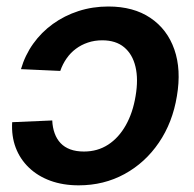

<svg xmlns="http://www.w3.org/2000/svg" viewBox="-20 -553 592 585"><path d="M219.7 11.7Q171.9 11.7 133.3 -2.4Q94.7 -16.6 67.9 -42.5Q41 -68.4 27.8 -103.3Q14.6 -138.2 17.1 -180.7L139.2 -186Q140.1 -164.6 146.5 -147Q152.8 -129.4 164.6 -116.9Q176.3 -104.5 194.1 -97.9Q211.9 -91.3 235.8 -91.3Q277.3 -91.3 309.6 -112.3Q341.8 -133.3 363.3 -171.4Q384.8 -209.5 393.1 -260.3Q401.9 -311.5 392.8 -349.6Q383.8 -387.7 358.4 -408.9Q333 -430.2 291.5 -430.2Q268.1 -430.2 247.8 -423.3Q227.5 -416.5 211.2 -404.3Q194.8 -392.1 182.9 -375Q170.9 -357.9 163.6 -336.9L43.9 -342.3Q56.2 -384.8 81.1 -419.7Q106 -454.6 141.1 -480Q176.3 -505.4 219.2 -519.3Q262.2 -533.2 310.1 -533.2Q386.7 -533.2 438.2 -498.5Q489.7 -463.9 511.2 -402.3Q532.7 -340.8 519 -260.3Q505.9 -179.7 464.1 -118.4Q422.4 -57.1 359.4 -22.7Q296.4 11.7 219.7 11.7Z"/></svg>

Font: Inter 28pt SemiBold
Style: Italic
Weight: 600
Italic angle: -9.3988°
Designer: Rasmus Andersson
Foundry: rsms
Version: Version 4.001;git-66647c0bb